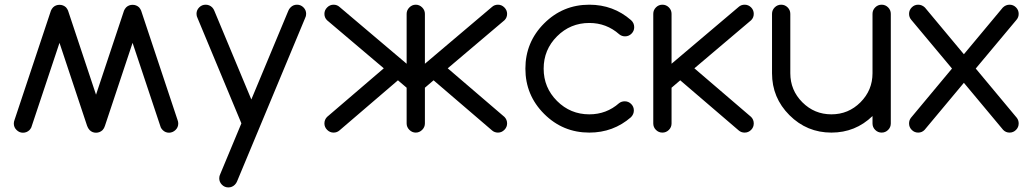

<svg xmlns="http://www.w3.org/2000/svg" viewBox="-20 -567 4415 821"><path d="M363.3 -10.7Q356 -18.6 352.5 -28.8L234.4 -383.8L113.8 -22Q110.8 -16.1 106 -10.7Q94.2 0.5 78.1 0.5Q62.5 0.5 50.8 -11.2Q39.1 -22.5 39.1 -38.6Q39.1 -46.4 42 -53.7L197.8 -521.5Q200.7 -528.8 207 -535.6Q218.3 -546.4 234.4 -546.4Q250.5 -546.4 262.2 -535.6Q268.1 -528.8 271 -521.5L390.6 -162.1L510.3 -521.5Q513.2 -528.8 519.5 -535.6Q530.8 -546.4 546.9 -546.4Q563 -546.4 574.7 -535.6Q580.6 -528.8 583.5 -521.5L739.3 -53.7Q742.2 -46.4 742.2 -38.6Q742.2 -22.5 730.5 -11.2Q718.8 0 703.1 0.5Q687 0.5 675.8 -10.7Q670.4 -16.1 667.5 -22L546.9 -383.8L428.7 -28.8Q425.8 -18.6 418.5 -10.7Q406.7 0.5 390.6 0.5Q374.5 0.5 363.3 -10.7Z M1012.2 -39.6 824.7 -489.7Q820.3 -498 820.3 -507.8Q820.3 -523.9 831.8 -535.4Q843.3 -546.9 859.4 -546.9Q875.5 -546.9 887.2 -535.6Q893.6 -528.8 896.5 -521L1054.7 -141.6L1212.9 -521Q1215.8 -528.8 1222.7 -535.6Q1233.9 -546.9 1250 -546.9Q1266.1 -546.9 1277.6 -535.4Q1289.1 -523.9 1289.1 -507.8Q1289.1 -498 1284.7 -489.7L993.7 208.5Q990.7 216.3 984.4 222.7Q972.7 234.4 956.5 234.4Q940.4 234.4 929 222.9Q917.5 211.4 917.5 195.3Q917.5 185.5 921.9 177.2Z M1718.8 -294.4V-507.8Q1718.8 -523.4 1730.5 -535.2Q1742.2 -546.9 1757.8 -546.9Q1773.4 -546.9 1785.2 -535.2Q1796.9 -523.4 1796.9 -507.8V-294.4L2083.5 -537.1Q2094.2 -546.9 2109.4 -546.9Q2125 -546.9 2136.7 -535.2Q2148.4 -523.4 2148.4 -507.8Q2148.4 -491.7 2137.2 -480.5L1894.5 -274.9L2137.2 -66.9Q2148.4 -55.2 2148.4 -39.1Q2148.4 -23.4 2136.7 -11.7Q2125 0 2109.4 0Q2094.7 0 2084 -9.3L1834 -223.6L1796.9 -191.9V-39.1Q1796.9 -23.4 1785.2 -11.7Q1773.4 0 1757.8 0Q1742.2 0 1730.5 -11.7Q1718.8 -23.4 1718.8 -39.1V-191.9L1681.6 -223.6L1431.6 -9.3Q1420.9 0 1406.2 0Q1390.6 0 1378.9 -11.7Q1367.2 -23.4 1367.2 -39.1Q1367.2 -55.2 1378.4 -66.9L1621.1 -274.9L1378.4 -480.5Q1367.2 -491.7 1367.2 -507.8Q1367.2 -523.4 1378.9 -535.2Q1390.6 -546.9 1406.2 -546.9Q1421.4 -546.9 1432.1 -537.1Z M2651.4 -133.8Q2667.5 -133.8 2679 -122.3Q2690.4 -110.8 2690.4 -94.7Q2690.4 -78.6 2678.2 -65.9Q2602.5 0 2500 0Q2386.7 0 2306.6 -80.1Q2226.6 -160.2 2226.6 -273.4Q2226.6 -386.7 2306.6 -466.8Q2386.7 -546.9 2500 -546.9Q2602.5 -546.9 2678.2 -481Q2691.9 -468.8 2691.9 -450.7Q2691.9 -434.6 2680.4 -423.1Q2668.9 -411.6 2652.8 -411.6Q2638.7 -411.6 2627.9 -420.4Q2573.2 -468.8 2500 -468.8Q2418.9 -468.8 2361.8 -411.6Q2304.7 -354.5 2304.7 -273.4Q2304.7 -192.4 2361.8 -135.3Q2418.9 -78.1 2500 -78.1Q2573.2 -78.1 2627.4 -126Q2637.7 -133.8 2651.4 -133.8Z M2773.4 -507.8Q2773.4 -523.9 2784.9 -535.4Q2796.4 -546.9 2812.5 -546.9Q2828.6 -546.9 2840.1 -535.4Q2851.6 -523.9 2851.6 -507.8V-294.4L3138.2 -537.1Q3148.9 -546.9 3164.1 -546.9Q3180.2 -546.9 3191.7 -535.4Q3203.1 -523.9 3203.1 -507.8Q3203.1 -491.7 3191.9 -480.5L2949.2 -274.9L3191.9 -66.9Q3203.1 -55.2 3203.1 -39.1Q3203.1 -22.9 3191.7 -11.5Q3180.2 0 3164.1 0Q3149.4 0 3138.7 -9.3L2888.7 -223.6L2851.6 -191.9V-39.1Q2851.6 -22.9 2840.1 -11.5Q2828.6 0 2812.5 0Q2796.4 0 2784.9 -11.5Q2773.4 -22.9 2773.4 -39.1Z M3789.1 -39.1Q3789.1 -22.9 3777.6 -11.5Q3766.1 0 3750 0Q3733.9 0 3722.4 -11.5Q3710.9 -22.9 3710.9 -39.1V-70.8Q3637.7 0 3535.2 0Q3430.2 0 3355.7 -74.5Q3281.2 -148.9 3281.2 -253.9V-507.8Q3281.2 -523.9 3292.7 -535.4Q3304.2 -546.9 3320.3 -546.9Q3336.4 -546.9 3347.9 -535.4Q3359.4 -523.9 3359.4 -507.8V-253.9Q3359.4 -181.2 3410.9 -129.6Q3462.4 -78.1 3535.2 -78.1Q3607.9 -78.1 3659.4 -129.6Q3710.9 -181.2 3710.9 -253.9V-507.8Q3710.9 -523.9 3722.4 -535.4Q3733.9 -546.9 3750 -546.9Q3766.1 -546.9 3777.6 -535.4Q3789.1 -523.9 3789.1 -507.8Z M4050.8 -273.9 3876.5 -482.4Q3867.2 -493.2 3867.2 -507.8Q3867.2 -523.9 3878.7 -535.4Q3890.1 -546.9 3906.2 -546.9Q3922.4 -546.9 3935.1 -534.7L4101.6 -335L4268.1 -534.7Q4280.8 -546.9 4296.9 -546.9Q4313 -546.9 4324.5 -535.4Q4335.9 -523.9 4335.9 -507.8Q4335.9 -493.2 4326.7 -482.4L4152.3 -273.9L4328.1 -63Q4335.9 -52.7 4335.9 -39.1Q4335.9 -22.9 4324.5 -11.5Q4313 0 4296.9 0Q4280.8 0 4269.5 -11.7L4101.6 -212.9L3933.6 -11.7Q3922.4 0 3906.2 0Q3890.1 0 3878.7 -11.5Q3867.2 -22.9 3867.2 -39.1Q3867.2 -52.7 3875 -63Z"/></svg>

Font: Comfortaa
Style: Regular
Weight: 400
Designer: Johan Aakerlund
Foundry: Johan Aakerlund
Version: Version 2.001; ttfautohint (v1.4.1)